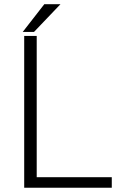

<svg xmlns="http://www.w3.org/2000/svg" viewBox="-20 -879 571 899"><path d="M151.9 -49.3H503.4V0H93.3V-710.9H151.9ZM187.5 -859.4H263.2L139.2 -729.5H86.4Z"/></svg>

Font: Roboto Web
Style: Light
Weight: 300
Designer: Google
Version: Version 1.200310; 2013